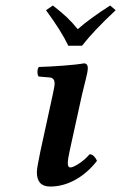

<svg xmlns="http://www.w3.org/2000/svg" viewBox="-20 -666 440 697"><path d="M276.9 -318.8 233.9 -123Q226.1 -88.9 226.1 -73.2Q226.1 -58.1 235.8 -58.1Q244.6 -58.1 266.1 -71.8Q287.6 -85.4 305.2 -106Q314.5 -106 321.8 -98.1Q329.1 -90.3 332 -82Q297.4 -37.6 253.2 -13.2Q209 11.2 162.1 11.2Q113.8 11.2 113.8 -41Q113.8 -55.2 126 -113.8L170.9 -319.8Q178.2 -352.5 178.2 -362.8Q178.2 -383.3 160.2 -384.8L120.1 -388.2Q115.7 -394.5 116 -405.8Q116.2 -417 121.1 -422.9Q158.2 -423.8 210 -427.7Q261.7 -431.6 284.2 -436Q298.8 -436 298.8 -418.9Q298.8 -413.1 296.9 -402.6Q294.9 -392.1 292.2 -381.6Q289.6 -371.1 284.9 -351.8Q280.3 -332.5 276.9 -318.8ZM277.8 -500H228Q202.1 -554.2 147 -628.9L171.9 -646Q203.1 -621.6 222.4 -603.5Q241.7 -585.4 262.2 -560.1Q306.6 -599.1 379.9 -646L399.9 -628.9Q319.8 -554.2 277.8 -500Z"/></svg>

Font: Common Serif SemiBold
Style: Italic
Weight: 600
Italic angle: -12°
Designer: Philipp H. Poll, Khaled Hosny
Foundry: Stefan Peev, Context Ltd.
Version: Version 1.026